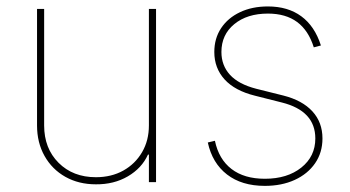

<svg xmlns="http://www.w3.org/2000/svg" viewBox="-20 -574 1102 605"><path d="M449.2 -178.7V-545.9H471.7V0H449.2V-86.9H446.3Q426.8 -43.9 382.8 -18.3Q338.9 7.3 282.2 6.8Q228 6.8 186 -16.8Q144 -40.5 120.4 -82.5Q96.7 -124.5 96.7 -178.7V-545.9H119.1V-178.7Q119.1 -106.4 164.6 -61Q210 -15.6 282.2 -15.6Q331.1 -15.6 368.7 -36.6Q406.2 -57.6 427.7 -94.5Q449.2 -131.3 449.2 -178.7Z M991.2 -430.7 968.8 -424.8Q952.1 -478 916.3 -504.6Q880.4 -531.2 824.2 -531.2Q758.8 -531.2 718.3 -498Q677.7 -464.8 677.7 -410.2Q677.7 -367.7 704.8 -338.1Q731.9 -308.6 787.1 -294.4L873 -272.9Q932.6 -257.8 964.4 -223.1Q996.1 -188.5 996.1 -137.7Q996.1 -93.3 972.9 -59.6Q949.7 -25.9 908.7 -7.1Q867.7 11.7 814.5 11.7Q741.7 11.7 695.3 -24.2Q648.9 -60.1 634.8 -125L657.2 -130.4Q669.4 -72.3 709.5 -41.5Q749.5 -10.7 814.5 -10.7Q885.3 -10.7 929.4 -45.9Q973.6 -81.1 973.6 -137.7Q973.6 -224.6 868.2 -251L783.2 -272.5Q720.2 -288.1 687.7 -323.7Q655.3 -359.4 655.3 -410.2Q655.3 -453.1 676.8 -485.4Q698.2 -517.6 736.3 -535.6Q774.4 -553.7 824.2 -553.7Q887.2 -553.7 929.4 -522.7Q971.7 -491.7 991.2 -430.7Z"/></svg>

Font: Inter Tight Thin
Style: Regular
Weight: 250
Designer: Rasmus Andersson
Foundry: rsms
Version: Version 3.004